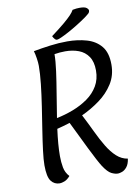

<svg xmlns="http://www.w3.org/2000/svg" viewBox="-114 -1161 881 1242"><g transform="rotate(-10 327.0 -539.5)"><path d="M558 10Q539 10 515.5 -1.5Q492 -13 463 -57Q452 -74 434 -108Q416 -142 394 -186.5Q372 -231 349.5 -278Q327 -325 306 -367Q284 -360 262.5 -354Q241 -348 221 -343Q207 -240 207 -166Q207 -127 213.5 -91.5Q220 -56 245 -29Q226 -7 207 0Q188 7 176 7Q141 7 119.5 -21Q98 -49 98 -125Q98 -161 105.5 -221Q113 -281 124.5 -354Q136 -427 147.5 -502.5Q159 -578 166.5 -646.5Q174 -715 174 -765Q174 -786 169.5 -815.5Q165 -845 159 -864Q212 -874 269.5 -881.5Q327 -889 382 -889Q451 -889 509.5 -872Q568 -855 603 -812.5Q638 -770 638 -692Q638 -621 603 -566Q568 -511 512.5 -470.5Q457 -430 394 -401Q425 -341 451.5 -285Q478 -229 505.5 -183.5Q533 -138 565 -109Q597 -80 637 -74Q632 -39 617 -20.5Q602 -2 585 4Q568 10 558 10ZM231 -412Q286 -423 339.5 -443.5Q393 -464 437 -495Q481 -526 507 -570Q533 -614 533 -672Q533 -729 509.5 -763.5Q486 -798 446.5 -813Q407 -828 358 -828Q323 -828 287 -822Q287 -778 278 -711.5Q269 -645 256 -567.5Q243 -490 231 -412ZM319 -911Q306 -911 292 -939Q347 -980 378.5 -1006.5Q410 -1033 427 -1051Q444 -1069 452 -1084Q466 -1087 477.5 -1088Q489 -1089 499 -1089Q532 -1089 544 -1079.5Q556 -1070 556 -1061Q556 -1051 549 -1044Q542 -1037 519 -1020Q492 -1001 460.5 -981.5Q429 -962 399.5 -946Q370 -930 348.5 -920.5Q327 -911 319 -911Z"/></g></svg>

Font: Paprika
Style: Regular
Weight: 400
Designer: Eduardo Rodriguez Tunni
Foundry: Eduardo Rodriguez Tunni
Version: Version 1.010; ttfautohint (v1.8.3)